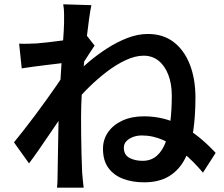

<svg xmlns="http://www.w3.org/2000/svg" viewBox="-20 -826 1040 893"><path d="M924 -23Q881 -74 835 -113Q789 -152 740 -174Q691 -196 640 -196Q618 -196 599 -189Q580 -182 568 -169.5Q556 -157 556 -139Q556 -106 581.5 -92Q607 -78 643 -78Q683 -78 709.5 -101.5Q736 -125 751 -166Q766 -207 772.5 -262Q779 -317 779 -381Q779 -437 762.5 -479Q746 -521 717 -544Q688 -567 648 -567Q609 -567 565 -546.5Q521 -526 477 -492.5Q433 -459 393 -419.5Q353 -380 322 -341L323 -475Q354 -505 393.5 -538.5Q433 -572 479 -601.5Q525 -631 573 -649.5Q621 -668 668 -668Q738 -668 787 -631Q836 -594 862.5 -527Q889 -460 889 -372Q889 -284 878 -211.5Q867 -139 840 -87Q813 -35 766.5 -6.5Q720 22 650 22Q597 22 553.5 6Q510 -10 484.5 -44.5Q459 -79 459 -134Q459 -177 482.5 -211Q506 -245 549 -265Q592 -285 650 -285Q742 -285 823 -242.5Q904 -200 983 -115ZM289 -535Q274 -533 249 -530Q224 -527 195 -523.5Q166 -520 136 -516Q106 -512 81 -508L69 -623Q89 -622 107.5 -622.5Q126 -623 150 -624Q173 -626 205.5 -629.5Q238 -633 272.5 -638Q307 -643 337 -649Q367 -655 383 -661L420 -614Q412 -602 400 -584Q388 -566 376.5 -547.5Q365 -529 356 -516L306 -343Q289 -318 265 -282.5Q241 -247 214.5 -208Q188 -169 162 -131.5Q136 -94 115 -66L45 -164Q64 -187 89 -219Q114 -251 141.5 -287.5Q169 -324 195 -360.5Q221 -397 243 -428.5Q265 -460 279 -482L282 -515ZM278 -721Q278 -741 278 -762.5Q278 -784 274 -806L405 -802Q400 -779 394 -736Q388 -693 381.5 -636.5Q375 -580 369.5 -518Q364 -456 360.5 -394.5Q357 -333 357 -280Q357 -238 357.5 -196.5Q358 -155 359 -113Q360 -71 362 -25Q363 -12 365 9.5Q367 31 369 47H245Q247 32 247.5 10.5Q248 -11 248 -23Q249 -71 249.5 -111.5Q250 -152 251 -197Q252 -242 253 -302Q254 -325 256 -361.5Q258 -398 260.5 -441.5Q263 -485 266 -530Q269 -575 272 -614.5Q275 -654 276.5 -682.5Q278 -711 278 -721Z"/></svg>

Font: Noto Sans JP Thin SemiBold
Style: Regular
Weight: 600
Version: Version 2.004-H2;hotconv 1.0.118;makeotfexe 2.5.65603